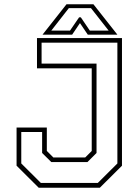

<svg xmlns="http://www.w3.org/2000/svg" viewBox="-20 -878 648 898"><path d="M161 0 57.5 -103V-281.5H199V-172L229.5 -141.5H378.5L409 -172V-558.5H153V-700H550.5V-103L447 0ZM171 -22.5H437.5L529 -113.5V-678.5H174.5V-580.5H431.5V-162.5L389 -120H220L177 -162.5V-260.5H79.5V-113.5ZM291 -858H417L529 -716H390.5L354 -770L317.5 -716H179ZM302 -840 220 -735H307.5L350 -797H358L400 -735H488L405.5 -840Z"/></svg>

Font: Tourney ExtraLight
Style: Regular
Weight: 250
Designer: Tyler Finck
Foundry: Etcetera Type Co
Version: Version 1.015